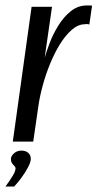

<svg xmlns="http://www.w3.org/2000/svg" viewBox="-32 -520 358 705"><path d="M15 0 84 -495H159L132 -308Q138 -329 150 -361Q162 -393 181.5 -425Q201 -457 227.5 -478.5Q254 -500 287 -500Q291 -500 297 -500Q303 -500 306 -499L296 -430Q294 -431 289.5 -431.5Q285 -432 280 -431Q255 -431 231.5 -410.5Q208 -390 188 -357.5Q168 -325 152 -286Q136 -247 125 -206.5Q114 -166 109 -131L90 0ZM-12 165Q5 142 15 125Q25 108 25 99Q25 93 20.5 89Q16 85 12 79Q8 73 8 63Q9 52 20 42.5Q31 33 47 33Q63 33 72.5 42Q82 51 81 66Q80 77 70.5 95Q61 113 47.5 131.5Q34 150 20 165Z"/></svg>

Font: Alumni Sans Medium
Style: Italic
Weight: 500
Italic angle: -8°
Designer: Robert E. Leuschke
Foundry: Robert E. Leuschke
Version: Version 1.016